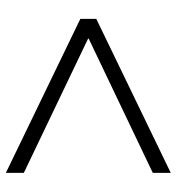

<svg xmlns="http://www.w3.org/2000/svg" viewBox="6 -603 600 652"><g transform="rotate(-90 306.0 -277.0)"><path d="M567.9 -250 44.9 2.9V-58.1L501 -275.9V-277.8L44.9 -496.1V-557.1L567.9 -304.2Z"/></g></svg>

Font: Laureen pro
Style: Bold
Weight: 700
Designer: Ahmed zaza
Foundry: zazatype
Version: Version 1.000